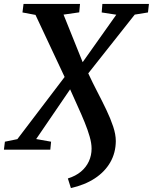

<svg xmlns="http://www.w3.org/2000/svg" viewBox="-51 -763 780 979"><path d="M310.5 196 295 147Q335 134.5 361.8 112Q388.5 89.5 402.2 59.5Q416 29.5 416 -5.5Q416 -32.5 406.2 -66.5Q396.5 -100.5 380.5 -139.8Q364.5 -179 345.2 -221.2Q326 -263.5 306.5 -307.5L133.5 -54L209.5 -40.5L205.5 0H-31L-26 -40.5L37.5 -53.5L278.5 -370.5L130 -687L63.5 -699.5L69 -743H357L353 -700L273 -688.5L370.5 -446L542 -688L467.5 -699.5L471 -743H708.5L703.5 -699.5L636 -688.5L399 -389Q421 -341.5 445.5 -294.5Q470 -247.5 491.2 -203Q512.5 -158.5 526 -118Q539.5 -77.5 539.5 -43.5Q539 16.5 511.2 64.8Q483.5 113 432.5 146.5Q381.5 180 310.5 196Z"/></svg>

Font: Merriweather 36pt SemiBold
Style: Italic
Weight: 600
Italic angle: -7.8°
Version: Version 2.101